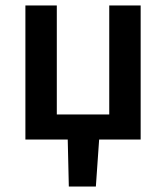

<svg xmlns="http://www.w3.org/2000/svg" viewBox="-20 -511 608 703"><path d="M73 0V-491H188V-92H380V-491H495V0H343L331 172H232L228 0Z"/></svg>

Font: Giro Semibold
Style: Regular
Weight: 600
Designer: Paul D. Hunt
Foundry: Adobe Systems Incorporated
Version: Version 1.000;PS 1.0;hotconv 1.0.88;makeotf.lib2.5.647800